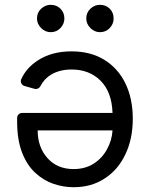

<svg xmlns="http://www.w3.org/2000/svg" viewBox="-20 -770 622 797"><path d="M201.3 -7.1Q159.4 -21.7 125.7 -53.3Q91.6 -84.9 71.4 -137.4Q51.1 -189.6 51.1 -265.6V-280.5Q51.1 -289.1 57.2 -295.1Q63.2 -301.1 71.7 -301.1H447.1Q444.2 -388.5 397.4 -435Q350.9 -481.5 277 -481.5Q228 -481.5 192.1 -460.2Q163.4 -443.2 147.4 -411.6Q144.5 -406.6 139.6 -403.6Q134.6 -400.6 128.9 -400.6Q125 -400.6 123.2 -401.3L81.7 -413Q74.6 -414.8 70.5 -420.5Q66.4 -426.1 66.4 -432.9Q66.4 -437.9 68.2 -441.4Q89.1 -487.9 136.4 -518.8Q194.2 -556.8 277 -556.8Q355.5 -556.8 412.6 -522Q470.2 -486.5 500.4 -424Q531.2 -360.8 531.2 -277Q531.2 -193.2 500.4 -129.3Q470.2 -65 414.4 -29.1Q359.7 7.1 285.5 7.1Q242.5 7.1 201.3 -7.1ZM176.8 -114Q217.3 -68.2 285.5 -68.2Q333.5 -68.2 368.6 -90.6Q403.8 -112.9 424 -149.9Q444.6 -187.1 447.1 -228.7H136.4Q136.4 -159.4 176.8 -114ZM133.5 -693.2Q133.5 -717.7 150.7 -733.8Q168 -750 190.3 -750Q214.8 -750 231 -733.8Q247.2 -717.7 247.2 -693.2Q247.2 -670.8 231 -653.6Q214.8 -636.4 190.3 -636.4Q168 -636.4 150.7 -653.6Q133.5 -670.8 133.5 -693.2ZM338.1 -693.2Q338.1 -717.7 355.3 -733.8Q372.5 -750 394.9 -750Q419.4 -750 435.5 -733.8Q451.7 -717.7 451.7 -693.2Q451.7 -670.8 435.5 -653.6Q419.4 -636.4 394.9 -636.4Q372.5 -636.4 355.3 -653.6Q338.1 -670.8 338.1 -693.2Z"/></svg>

Font: DeltaSans
Style: Regular
Weight: 400
Designer: Rasmus Andersson
Foundry: rsms
Version: Version 3.012